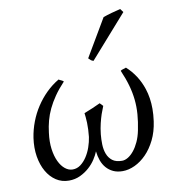

<svg xmlns="http://www.w3.org/2000/svg" viewBox="-84 -813 837 909"><g transform="rotate(-10 334.5 -359.0)"><path d="M618.2 -187Q611.3 -137.7 592.3 -99.1Q573.2 -60.5 547.4 -34.2Q521.5 -7.8 491.7 6.1Q461.9 20 433.1 20Q407.2 20 387.9 11Q368.7 2 355.2 -13.4Q341.8 -28.8 334.2 -49.6Q326.7 -70.3 324.2 -94.2Q317.9 -77.6 304.9 -57.6Q292 -37.6 272.9 -20.5Q253.9 -3.4 229.2 8.3Q204.6 20 174.8 20Q140.6 20 113.5 2.2Q86.4 -15.6 68.6 -46.6Q50.8 -77.6 43.9 -119.1Q40.5 -140.1 40.5 -162.1Q40.5 -184.6 43.9 -208Q49.8 -247.1 64 -284.2Q78.1 -321.3 99.6 -354Q121.1 -386.7 148.7 -413.8Q176.3 -440.9 209 -460Q210.4 -458.5 213.6 -457Q216.8 -455.6 220.5 -453.9Q224.1 -452.1 227.3 -450.2Q230.5 -448.2 231.9 -446.3Q203.1 -415.5 183.6 -387.2Q164.1 -358.9 151.1 -331.5Q138.2 -304.2 130.9 -276.9Q123.5 -249.5 120.1 -220.2Q114.3 -176.8 119.1 -141.4Q124 -106 136 -81.1Q147.9 -56.2 165 -42.5Q182.1 -28.8 201.2 -28.8Q222.2 -28.8 239.3 -41.5Q256.3 -54.2 269.5 -74.2Q282.7 -94.2 291.3 -118.9Q299.8 -143.6 303.2 -167Q305.2 -184.6 305.9 -201.9Q306.6 -219.2 306.2 -234.6Q305.7 -250 304.4 -262.2Q303.2 -274.4 302.2 -281.7Q323.2 -289.6 344.2 -298.8Q365.2 -308.1 380.9 -315.4Q384.8 -310.5 395.5 -300.3Q387.2 -280.3 381.3 -262.9Q375.5 -245.6 369.6 -221.7Q363.8 -197.8 360.8 -169.9Q358.4 -146 359.1 -120.8Q359.9 -95.7 367.7 -75.2Q375.5 -54.7 392.3 -41.7Q409.2 -28.8 439 -28.8Q452.6 -28.8 467.5 -37.8Q482.4 -46.9 495.8 -63.5Q509.3 -80.1 520.3 -104Q531.2 -127.9 537.1 -157.2Q545.4 -197.8 548.1 -233.6Q550.8 -269.5 547.1 -304Q543.5 -338.4 533.4 -373.8Q523.4 -409.2 505.9 -449.2Q509.8 -453.1 518.8 -455.3Q527.8 -457.5 532.7 -460Q585.4 -412.1 607.9 -343.3Q622.6 -298.8 622.6 -246.1Q622.6 -217.8 618.2 -187ZM387.2 -518.1Q379.9 -520.5 375.7 -523.4Q371.6 -526.4 364.3 -534.2L470.2 -713.9Q478 -716.8 488.8 -720.2Q499.5 -723.6 511 -726.8Q522.5 -730 533.9 -732.7Q545.4 -735.4 554.2 -737.8L566.4 -721.2Z"/></g></svg>

Font: Akkhara
Style: Italic
Weight: 400
Italic angle: -7°
Designer: J. Victor Gaultney
Version: Version 1.00 June 13, 2006, initial release